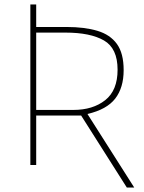

<svg xmlns="http://www.w3.org/2000/svg" viewBox="-20 -734 640 854"><path d="M544 100 341 -220H141V0H115V-714H141V-614H276Q356 -614 413 -597Q470 -580 500 -538.5Q530 -497 530 -422Q530 -344 492.5 -295.5Q455 -247 369 -227L577 100ZM306 -245Q393 -245 448 -288.5Q503 -332 503 -424Q503 -519 442.5 -554Q382 -589 271 -589H141V-245Z"/></svg>

Font: Noto Sans Mono Thin
Style: Regular
Weight: 100
Designer: Monotype Design Team
Foundry: Monotype Imaging Inc.
Version: Version 2.014